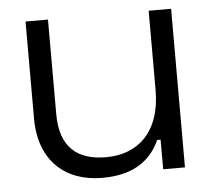

<svg xmlns="http://www.w3.org/2000/svg" viewBox="-42 -533 646 588"><g transform="rotate(-5 280.5 -239.0)"><path d="M504.5 -487.5H435.5V-244C435.5 -114.5 364.5 -52 267 -52C180 -52 126 -93.5 126 -196.5V-487.5H57V-189.5C57 -56.5 139 10 250 10C353.5 10 402.5 -36.5 427 -91H437.5V0H504.5Z"/></g></svg>

Font: MCL Standard Light
Style: Regular
Weight: 300
Designer: Květoslav Bartoš
Foundry: Florian Karsten
Version: Version 1.001;Glyphs 3.2.3 (3260)